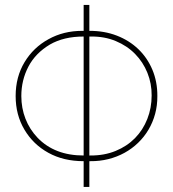

<svg xmlns="http://www.w3.org/2000/svg" viewBox="-20 -747 691 768"><path d="M337.4 0.7H314.6V-102.3Q234 -102.3 173.7 -135.7Q112.9 -169 77.8 -228.3Q42.6 -287.3 42.6 -362.9Q42.6 -439.3 78.1 -498.2Q113.6 -557.2 174 -590.2Q234 -623.6 308.6 -623.6H314.6V-727.3H337.4V-623.6Q397 -623.9 447.1 -604.6Q497.2 -585.2 533.4 -550.4Q569.6 -515.6 589.7 -467.7Q609.7 -419.7 609.4 -362.9Q609.7 -325.3 600.5 -291.4Q591.3 -257.5 574 -228.3Q556.8 -199.2 532.5 -175.8Q508.2 -152.3 478.2 -135.8Q448.2 -119.3 413.5 -110.6Q378.9 -101.9 340.9 -102.3H337.4ZM314.6 -125V-600.9Q235.1 -600.9 179.7 -568.9Q121.4 -534.1 93.4 -480.1Q65.3 -426.1 65.3 -362.9Q65.3 -314.6 81.9 -272Q98.4 -229.4 130.3 -196Q198.5 -125 314.6 -125ZM340.9 -125Q397 -124.6 442.5 -143.3Q487.9 -161.9 519.9 -194.4Q551.8 -226.9 569.2 -271Q586.6 -315 586.6 -365.1Q587 -412.6 569.6 -455.8Q552.2 -498.9 520.2 -531.4Q488.3 -563.9 443.2 -582.7Q398.1 -601.6 343.4 -600.9H337.4V-125Z"/></svg>

Font: Linik Sans Thin
Style: Regular
Weight: 100
Designer: Fonts by Rasmus Andersson / Changes by Cristiano Sobral with parts from Marc Monis
Foundry: rsms
Version: Version 3.020; ttfautohint (v1.6)